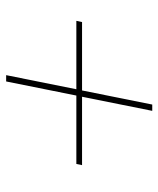

<svg xmlns="http://www.w3.org/2000/svg" viewBox="36 -626 527 640"><g transform="rotate(-90 300.0 -305.5)"><path d="M272 -62H251L298 -296H70L74 -315H302L349 -549H370L323 -315H551L547 -296H319Z"/></g></svg>

Font: IBM Plex Sans Thin
Style: Italic
Weight: 100
Italic angle: -11.31°
Designer: Mike Abbink, Paul van der Laan, Pieter van Rosmalen
Foundry: Bold Monday
Version: Version 3.0